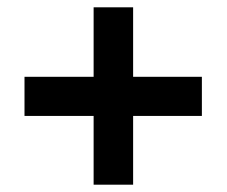

<svg xmlns="http://www.w3.org/2000/svg" viewBox="-20 -616 621 525"><path d="M344 -406H532V-299H344V-111H236V-299H47V-406H236V-596H344Z"/></svg>

Font: Noto Sans Cherokee
Style: Regular
Weight: 400
Designer: Monotype Design Team
Foundry: Monotype Imaging Inc.
Version: Version 2.001